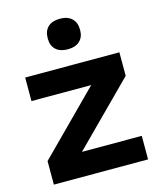

<svg xmlns="http://www.w3.org/2000/svg" viewBox="-109 -791 703 866"><g transform="rotate(-15 242.5 -358.0)"><path d="M34.2 -500H474.1V-390.1L194.8 -109.9H474.1V0H34.2V-109.9L313 -390.1H34.2ZM178.2 -642.1V-645Q178.2 -678.7 197.8 -697.3Q217.3 -715.8 253.9 -715.8Q289.6 -715.8 309.3 -697Q329.1 -678.2 329.1 -645V-642.1Q329.1 -610.4 309.3 -591.8Q289.6 -573.2 253.9 -573.2Q217.3 -573.2 197.8 -591.6Q178.2 -609.9 178.2 -642.1Z"/></g></svg>

Font: LT Wave Text Bold
Style: Regular
Weight: 700
Designer: Daniel Lyons
Version: Version 2.5 (Glyphs App)